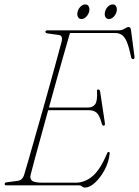

<svg xmlns="http://www.w3.org/2000/svg" viewBox="-20 -837 627 867"><path d="M336 0H9Q0.5 0 1 -6.5Q1 -13 11.5 -14L58 -20Q81 -22.5 89 -47.5Q97.5 -75 111 -122.5Q124.5 -170 141.2 -228.8Q158 -287.5 175.8 -350.2Q193.5 -413 209.8 -471.8Q226 -530.5 239 -577.8Q252 -625 259 -652Q264 -676 246 -679L195 -686Q185 -687.5 185 -693.5Q185 -700 194.5 -700H514Q531.5 -700 542.5 -707.5Q553.5 -715 561 -715Q569.5 -715 571.5 -701.5L587 -583.5Q589 -570 581 -570Q573.5 -570 571.5 -580.5Q562.5 -625 552.5 -648.2Q542.5 -671.5 529.5 -679.8Q516.5 -688 499 -688H296Q286 -654.5 270.8 -600.8Q255.5 -547 237.2 -482.2Q219 -417.5 201 -351.5H378.5Q398.5 -351.5 409.5 -366Q420.5 -380.5 418 -424Q416.5 -433 423.5 -433Q430 -433 432 -424.5L453.5 -282Q455 -270 449 -269.5Q442 -268.5 439.5 -279Q430 -315.5 416.8 -327.5Q403.5 -339.5 381 -339.5H197.5Q180.5 -277.5 164.8 -220.2Q149 -163 136.8 -118Q124.5 -73 118.5 -48.5Q113.5 -30 124.5 -21Q135.5 -12 175 -12H321Q363.5 -12 398.5 -42Q433.5 -72 463.5 -144.5Q466 -151 470.5 -151Q476.5 -151 475 -142Q471 -104 452 -69Q433 -34 408.8 -12Q384.5 10 364.5 10Q356 10 350.5 5Q345 0 336 0ZM348 -751Q336.5 -751 331.8 -761Q327 -771 330.5 -784.5Q334 -797.5 343.8 -807.2Q353.5 -817 365 -817Q376.5 -817 381 -807.2Q385.5 -797.5 382.5 -784.5Q379 -771 369 -761Q359 -751 348 -751ZM472 -751Q460 -751 455.5 -761Q451 -771 454.5 -784.5Q457.5 -797.5 467.5 -807.2Q477.5 -817 489 -817Q500.5 -817 505 -807.2Q509.5 -797.5 506.5 -784.5Q503 -771 493 -761Q483 -751 472 -751Z"/></svg>

Font: Fraunces 144pt S050 Thin
Style: Italic
Weight: 100
Italic angle: -16°
Version: Version 1.000; ttfautohint (v1.8.3)